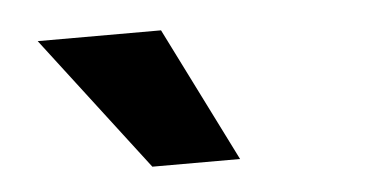

<svg xmlns="http://www.w3.org/2000/svg" viewBox="-30 -817 559 290"><g transform="rotate(-5 250.0 -672.0)"><path d="M191 -570 35 -774H222L324 -570Z"/></g></svg>

Font: Nunito Sans 7pt Black
Style: Regular
Weight: 900
Designer: Vernon Adams
Foundry: Vernon Adams
Version: Version 3.101;gftools[0.9.27]